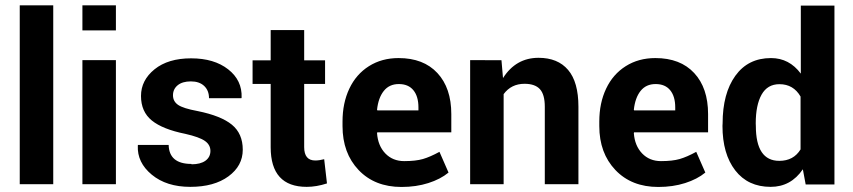

<svg xmlns="http://www.w3.org/2000/svg" viewBox="-20 -706 3268 736"><path d="M184.1 -685.5V0H55.7V-685.5Z M424.3 -475.6V0H295.9V-475.6ZM424.3 -685.5V-589.4H295.9V-685.5Z M713.9 -77.6V-76.2Q749 -76.2 767.8 -90.1Q786.6 -104 786.6 -127.4Q786.6 -150.9 765.4 -165.8Q744.1 -180.7 690.4 -192.9Q603.5 -210.4 562 -244.1Q520.5 -277.8 520.5 -338.1Q520.5 -398.4 572.5 -440.4Q624.5 -482.4 712.6 -482.4Q800.8 -482.4 854.7 -440.2Q908.7 -397.9 906.2 -332L905.3 -329.6H781.2Q781.2 -358.9 762.7 -376.5Q744.1 -394 711.7 -394Q679.2 -394 661.1 -379.2Q643.1 -364.3 643.1 -340.8Q643.1 -317.4 662.6 -304Q682.1 -290.5 737.3 -280.3Q827.1 -262.2 868.9 -228Q910.6 -193.8 910.6 -132.1Q910.6 -70.3 855.7 -30Q800.8 10.3 709.5 10.3Q618.2 10.3 561.8 -36.4Q505.4 -83 508.3 -147.5L508.8 -150.4H626.5Q628.4 -77.6 713.9 -77.6Z M1017.6 -590.8H1146V-474.6H1226.1V-384.3H1146V-142.1Q1146 -90.8 1188.5 -90.8Q1203.6 -90.8 1222.7 -95.7L1233.4 -2.9Q1192.9 10.3 1155.8 10.3Q1017.6 10.3 1017.6 -141.6V-384.3H948.2V-474.6H1017.6Z M1584 -294.4Q1584 -336.4 1564.7 -360.1Q1545.4 -383.8 1508.8 -383.8Q1472.2 -383.8 1451.2 -357.4Q1430.2 -331.1 1425.3 -285.2L1426.8 -282.7H1584ZM1519 10.7Q1416.5 10.7 1354.7 -54.2Q1293 -119.1 1293 -222.7V-240.2Q1293 -311 1319.1 -366.2Q1345.2 -421.4 1394.3 -452.4Q1443.4 -483.4 1507.8 -483.4Q1603.5 -483.4 1656.7 -426Q1710 -368.7 1710 -268.6V-198.7H1426.3L1425.3 -195.8Q1428.7 -147.5 1457 -117.9Q1485.4 -88.4 1529.3 -88.4Q1573.2 -88.4 1601.1 -96.4Q1628.9 -104.5 1664.6 -124L1699.2 -44.9V-44.4Q1668.5 -19 1621.8 -4.2Q1575.2 10.7 1519 10.7Z M2044.4 -484.4Q2118.2 -484.4 2157.7 -438Q2197.3 -391.6 2197.3 -296.9V0H2068.4V-296.9Q2068.4 -343.8 2049.6 -364.3Q2030.8 -384.8 1990.7 -384.8Q1939.9 -384.8 1910.6 -345.2V0H1782.2V-475.6L1902.3 -475.1L1908.2 -406.7Q1957.5 -484.4 2044.4 -484.4Z M2568.4 -294.4Q2568.4 -336.4 2549.1 -360.1Q2529.8 -383.8 2493.2 -383.8Q2456.5 -383.8 2435.5 -357.4Q2414.6 -331.1 2409.7 -285.2L2411.1 -282.7H2568.4ZM2503.4 10.7Q2400.9 10.7 2339.1 -54.2Q2277.3 -119.1 2277.3 -222.7V-240.2Q2277.3 -311 2303.5 -366.2Q2329.6 -421.4 2378.7 -452.4Q2427.7 -483.4 2492.2 -483.4Q2587.9 -483.4 2641.1 -426Q2694.3 -368.7 2694.3 -268.6V-198.7H2410.6L2409.7 -195.8Q2413.1 -147.5 2441.4 -117.9Q2469.7 -88.4 2513.7 -88.4Q2557.6 -88.4 2585.4 -96.4Q2613.3 -104.5 2648.9 -124L2683.6 -44.9V-44.4Q2652.8 -19 2606.2 -4.2Q2559.6 10.7 2503.4 10.7Z M2935.5 -483.4Q3005.4 -483.4 3049.8 -423.8V-684.6H3178.7V1H3068.4L3057.6 -57.1Q3011.7 10.3 2934.1 10.3Q2847.2 10.3 2798.3 -53Q2749.5 -116.2 2749.5 -223.6L2750 -232.9Q2750 -347.7 2798.8 -415.5Q2847.7 -483.4 2935.5 -483.4ZM2967.3 -89.4Q3022 -89.4 3048.8 -133.3V-335.9Q3021.5 -383.3 2967.8 -383.3Q2921.9 -383.3 2899.4 -343.3Q2877 -303.2 2877 -232.9L2877.4 -223.6Q2877.4 -89.4 2967.3 -89.4Z"/></svg>

Font: Yantramanav
Style: Bold
Weight: 700
Version: Version 1.001;PS 1.0;hotconv 1.0.72;makeotf.lib2.5.5900; ttf